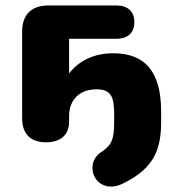

<svg xmlns="http://www.w3.org/2000/svg" viewBox="-20 -512 643 703"><path d="M436 157C545 102 570 34 570 -67V-103C570 -249 512 -317 394 -317C325 -317 269 -290 233 -243V-370H406C448 -370 472 -392 472 -431C472 -470 448 -492 406 -492H157C95 -492 61 -458 61 -396V-79C61 -22 92 9 148 9C204 9 233 -20 233 -66V-87C233 -146 271 -185 333 -185C385 -185 398 -159 398 -96V-66C398 -1 389 21 346 48C282 97 337 211 436 157Z"/></svg>

Font: SN Pro Heavy
Style: Regular
Weight: 800
Designer: Tobias Whetton
Foundry: Supernotes
Version: Version 1.001;Glyphs 3.2 (3249)